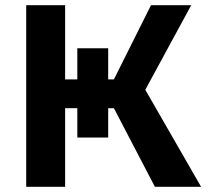

<svg xmlns="http://www.w3.org/2000/svg" viewBox="-20 -720 815 740"><path d="M81 0V-700H231V-414H278V-534H397V-414H419L562 -700H717L540 -374L755 0H577L419 -303H397V-190H278V-303H231V0Z"/></svg>

Font: Golos Text SemiBold
Style: Regular
Weight: 600
Designer: A.Korolkova, Vitaly Kuzmin
Foundry: ParaType Ltd
Version: Version 2.004